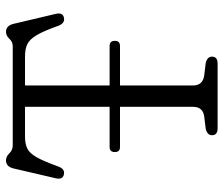

<svg xmlns="http://www.w3.org/2000/svg" viewBox="-74 -690 763 656"><g transform="rotate(-90 308.0 -361.5)"><path d="M117 -351Q117 -369 134 -369H271.5V-658H169Q145 -658 129 -650.2Q113 -642.5 99.2 -618.2Q85.5 -594 67.5 -544Q59 -521.5 41.5 -525Q21.5 -528.5 27.5 -553.5L61 -697.5Q67.5 -723 88 -723Q102 -723 112.8 -711.5Q123.5 -700 140 -700H479Q493.5 -700 504 -711.5Q514.5 -723 528 -723Q548.5 -723 555 -697.5L589 -553.5Q595 -528.5 575.5 -525Q557.5 -521 548.5 -544Q531 -593.5 516.5 -618Q502 -642.5 485.5 -650.2Q469 -658 444.5 -658H344.5V-369H479.5Q497 -369 497 -351Q497 -333.5 479.5 -333.5H344.5V-84Q344.5 -51.5 377 -46L422 -40.5Q443 -35 443 -19Q443 0 419 0H198.5Q174.5 0 174.5 -19Q174.5 -35 195.5 -40.5L240.5 -46Q271.5 -51.5 271.5 -84V-333.5H134Q117 -333.5 117 -351Z"/></g></svg>

Font: Fraunces 72pt S100 Light
Style: Regular
Weight: 300
Version: Version 1.000; ttfautohint (v1.8.3)